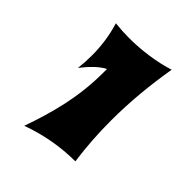

<svg xmlns="http://www.w3.org/2000/svg" viewBox="-128 -798 523 523"><g transform="rotate(45 133.5 -537.0)"><path d="M229 -733C185 -719 134 -712 86 -712C68 -712 50 -713 32 -715C43 -680 48 -643 48 -607C48 -590 47 -573 45 -556C63 -579 82 -599 103 -610V-595C103 -501 81 -420 53 -341C107 -361 165 -371 220 -371C213 -421 210 -469 210 -518C210 -591 217 -662 229 -733Z"/></g></svg>

Font: Shojumaru
Style: Regular
Weight: 400
Designer: Astigmatic (AOETI)
Foundry: Astigmatic (AOETI)
Version: Version 1.000